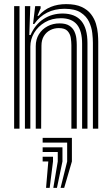

<svg xmlns="http://www.w3.org/2000/svg" viewBox="-20 -630 548 940"><path d="M434.8 0V-420.5Q434.8 -440 431.8 -467.9Q428.8 -495.8 416.1 -523Q403.5 -550.2 375.1 -568.6Q346.8 -587 295.8 -587Q247.8 -587 210.4 -568Q173 -549 147.8 -512.5H141.8L152.2 -600H178.5L179 -589.8L163.5 -552.8H169.2Q195 -582.5 228.5 -596.1Q262 -609.8 304 -609.8Q350.2 -609.8 379.5 -596.1Q408.8 -582.5 425.5 -560.6Q442.2 -538.8 449.8 -513.6Q457.2 -488.5 459.1 -465.1Q461 -441.8 461 -425.5V0ZM49.2 0V-600H75.5V0ZM155 0V-403.5Q155 -437.2 170.6 -462.4Q186.2 -487.5 212.8 -501.5Q239.2 -515.5 271.5 -515.5Q302.2 -515.5 319.4 -504.2Q336.5 -493 344.2 -476Q352 -459 353.9 -441.2Q355.8 -423.5 355.8 -410.5V0H329.5V-409Q329.5 -425 326.5 -444.6Q323.5 -464.2 310.5 -478.4Q297.5 -492.5 267.8 -492.5Q245.2 -492.5 225.9 -482.5Q206.5 -472.5 194.8 -453.4Q183 -434.2 183 -406.2L181.5 0ZM102 0V-600H128.2L123.5 -458.5H129.5Q151.5 -509.5 193 -536.8Q234.5 -564 287.8 -563.8Q348 -563.2 378.1 -527.4Q408.2 -491.5 408.2 -418.8V0H382V-415.5Q382 -479.2 356.5 -510Q331 -540.8 278.2 -540.8Q234 -540.8 200.2 -521Q166.5 -501.2 147.5 -469.5Q128.5 -437.8 128.5 -401.2V0ZM276.5 289.8 308.8 160.5V68H188.8V45H332V160.5L294.2 289.8ZM205.5 289.8 216.5 160.5H188.8V137.5H239.5V160.5L223.2 289.8ZM241 289.8 262.8 160.5V114.2H188.8V91.2H285.8V160.5L258.8 289.8Z"/></svg>

Font: Big Shoulders Inline Text Thin ExtraBold
Style: Regular
Weight: 800
Version: Version 2.002